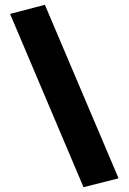

<svg xmlns="http://www.w3.org/2000/svg" viewBox="-20 -734 536 800"><path d="M328 46 22 -676 167 -714 474 9Z"/></svg>

Font: Cairo ExtraBold
Style: Regular
Weight: 800
Designer: Mohamed Gaber, Accademia di Belle Arti di Urbino
Foundry: Kief Type Foundry, Accademia di Belle Arti di Urbino
Version: Version 3.117